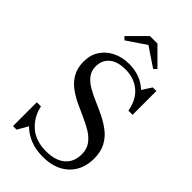

<svg xmlns="http://www.w3.org/2000/svg" viewBox="-289 -1064 1172 1172"><g transform="rotate(45 297.0 -478.0)"><path d="M303 -924.5 179.5 -841 161 -859.5 271 -969.5H336L446 -859.5L427.5 -841ZM99.5 10H68.5V-195.5H104.5Q119.5 -121.5 174.2 -72.5Q229 -23.5 320 -23.5Q399.5 -23.5 443.5 -60.8Q487.5 -98 487.5 -165Q487.5 -209 466.2 -239Q445 -269 410 -290.8Q375 -312.5 333 -330.8Q291 -349 249 -369Q207 -389 172 -415.8Q137 -442.5 115.8 -481Q94.5 -519.5 94.5 -575Q94.5 -630.5 121.8 -672Q149 -713.5 196 -736.8Q243 -760 302 -760Q401 -760 465.5 -698.5L505 -760H536V-554.5H500Q485 -638 433.5 -679.2Q382 -720.5 311.5 -720.5Q240 -720.5 203.8 -688.8Q167.5 -657 167.5 -605Q167.5 -565.5 188.8 -538.2Q210 -511 245 -490.8Q280 -470.5 321.8 -452.8Q363.5 -435 405.2 -414.5Q447 -394 482 -366.2Q517 -338.5 538.2 -298.2Q559.5 -258 559.5 -200Q559.5 -102.5 497.8 -44Q436 14.5 330 14.5Q268 14.5 220 -5Q172 -24.5 138.5 -58.5Z"/></g></svg>

Font: Bodoni* 06pt
Style: Regular
Weight: 400
Version: Version 2.3